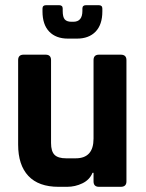

<svg xmlns="http://www.w3.org/2000/svg" viewBox="-20 -721 563 741"><path d="M239 0H206Q129 0 89.5 -42Q50 -84 50 -163V-489Q50 -510 71 -510H156Q177 -510 177 -489V-169Q177 -137 190.5 -123.5Q204 -110 235 -110H272Q341 -110 341 -186V-489Q341 -510 362 -510H446Q468 -510 468 -489V-21Q468 0 446 0H362Q341 0 341 -21V-54H337Q326 -27 298 -13.5Q270 0 239 0ZM144 -677V-688Q144 -701 158 -701H208Q222 -701 222 -688V-679Q222 -655 230 -646Q238 -637 256 -637H263Q298 -637 298 -679V-688Q298 -701 312 -701H361Q375 -701 375 -688V-677Q375 -626 349 -599Q323 -572 277 -572H242Q196 -572 170 -599Q144 -626 144 -677Z"/></svg>

Font: Rajdhani
Style: Bold
Weight: 700
Designer: Satya Rajpurohit, Jyotish Sonowal
Foundry: Indian Type Foundry
Version: Version 1.201 February 1, 2022